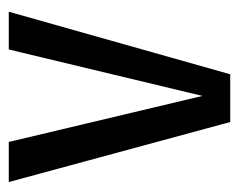

<svg xmlns="http://www.w3.org/2000/svg" viewBox="-74 -476 550 442"><g transform="rotate(-90 201.0 -255.0)"><path d="M251 0H141.1L2.9 -509.8H95.2L201.2 -64L308.1 -509.8H395Z"/></g></svg>

Font: Sansita Light
Style: Regular
Weight: 300
Designer: Pablo Cosgaya
Foundry: Omnibus-Type
Version: Version 1.006;hotconv 1.0.109;makeotfexe 2.5.65596